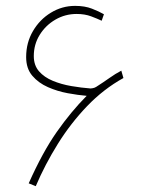

<svg xmlns="http://www.w3.org/2000/svg" viewBox="-20 -639 498 663"><path d="M279.3 -308.1Q250 -310.5 214.1 -317.1Q178.2 -323.7 145.5 -338.1Q112.8 -352.5 91.6 -377.4Q70.3 -402.3 70.3 -441.9Q70.3 -491.7 93.8 -531.7Q117.2 -571.8 155.8 -595.2Q194.3 -618.7 239.3 -618.7Q272.9 -618.7 297.4 -609.1Q321.8 -599.6 338.9 -589.8L331.1 -567.4Q316.9 -574.2 294.9 -582.5Q272.9 -590.8 244.6 -590.8Q205.1 -590.8 171.4 -571.3Q137.7 -551.8 117.2 -518.8Q96.7 -485.8 96.7 -445.3Q96.7 -413.6 114.7 -392.8Q132.8 -372.1 162.4 -359.9Q191.9 -347.7 226.3 -341.8Q260.7 -335.9 293 -333.5Q294.4 -333.5 300.3 -334.5Q306.2 -335.4 312 -338.9Q337.9 -355.5 358.2 -369.9Q378.4 -384.3 398.9 -395L406.2 -369.6Q337.4 -331.5 280.8 -272.5Q224.1 -213.4 179.7 -142.1Q135.3 -70.8 103.5 3.9L79.1 -5.9Q127.4 -114.3 176.3 -183.8Q225.1 -253.4 279.3 -308.1Z"/></svg>

Font: Vazirmatn RD Thin
Style: Regular
Weight: 100
Designer: Saber Rastikerdar
Foundry: Saber Rastikerdar
Version: Version 32.102